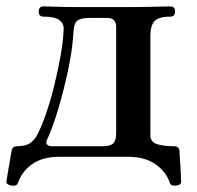

<svg xmlns="http://www.w3.org/2000/svg" viewBox="-20 -493 616 600"><path d="M16 87Q9 86 4 82.5Q-1 79 0 74Q1 70 4 50Q7 30 11 8Q15 -14 16 -21Q19 -36 33 -36Q58 -36 72 -44.5Q86 -53 95 -69Q108 -93 122.5 -134Q137 -175 149 -223.5Q161 -272 169.5 -319.5Q178 -367 179 -405Q179 -420 165 -430.5Q151 -441 116 -441Q101 -441 101 -457Q101 -473 116 -473Q127 -473 154 -472Q181 -471 212 -471H399Q419 -471 442.5 -471.5Q466 -472 485.5 -472.5Q505 -473 512 -473Q527 -473 527 -457Q527 -441 512 -441Q475 -441 462.5 -426.5Q450 -412 450 -382V-70Q450 -48 472.5 -42Q495 -36 524 -36Q540 -36 541 -21Q541 -15 542 -0.5Q543 14 544 30.5Q545 47 545.5 59.5Q546 72 546 74Q546 85 531 87Q514 89 511 79Q499 43 465.5 20Q432 -3 381 -3H165Q113 -3 80.5 20Q48 43 36 79Q33 89 16 87ZM142 -36H301Q325 -36 334 -45Q343 -54 343 -76V-410Q343 -437 314 -437H260Q234 -437 223 -429.5Q212 -422 210 -398Q207 -341 193.5 -277Q180 -213 162.5 -154Q145 -95 126 -54Q123 -46 127.5 -41Q132 -36 142 -36Z"/></svg>

Font: Zen Antique
Style: Regular
Weight: 400
Designer: Yoshimichi Ohira
Foundry: Positype
Version: Version 1.001